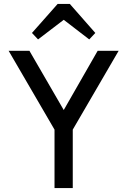

<svg xmlns="http://www.w3.org/2000/svg" viewBox="-20 -959 648 979"><path d="M258 0V-298L24 -700H130L305 -398L478 -700H585L351 -298V0ZM274 -939H336L466 -791L435 -758L305 -858L174 -758L143 -791Z"/></svg>

Font: Zen Kaku Gothic Antique Medium
Style: Regular
Weight: 500
Designer: Yoshimichi Ohira
Foundry: Positype
Version: Version 1.002